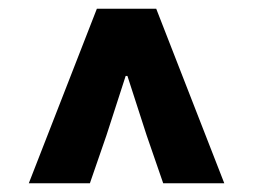

<svg xmlns="http://www.w3.org/2000/svg" viewBox="-20 -690 580 440"><path d="M46 -270 202 -670H338L494 -270H354L316 -380L272 -516H268L224 -380L186 -270Z"/></svg>

Font: TypoPRO Source Sans Pro
Style: Regular
Weight: 900
Designer: Paul D. Hunt
Foundry: Adobe Systems Incorporated
Version: Version 2.020;PS 2.000;hotconv 1.0.86;makeotf.lib2.5.63406